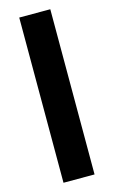

<svg xmlns="http://www.w3.org/2000/svg" viewBox="-117 -796 499 842"><g transform="rotate(-15 132.5 -375.0)"><path d="M203 0V-750H62V0Z"/></g></svg>

Font: Asimov
Style: Regular
Weight: 500
Designer: Google
Version: Version 2.000980; 2014